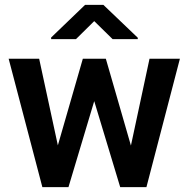

<svg xmlns="http://www.w3.org/2000/svg" viewBox="-20 -770 778 790"><path d="M205.1 -127 320.8 -528.3H402.8L378.4 -389.6L261.7 0H190.9ZM141.1 -528.3 228 -126 235.8 0H154.3L15.6 -528.3ZM510.3 -131.8 595.2 -528.3H720.2L582.5 0H501ZM415.5 -528.3 530.3 -130.9 545.4 0H474.6L356.9 -389.6L333 -528.3ZM405.3 -750 546.9 -614.7V-608.9H443.4L367.7 -683.1L292.5 -608.9H190.4V-615.7L330.1 -750Z"/></svg>

Font: Roboto SemiBold
Style: Regular
Weight: 600
Designer: Christian Robertson
Foundry: Google
Version: Version 3.009; 2024